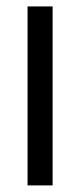

<svg xmlns="http://www.w3.org/2000/svg" viewBox="-20 -562 243 582"><path d="M63.5 0V-542.5H139.5V0Z"/></svg>

Font: Encode Sans Condensed
Style: Regular
Weight: 400
Width: 3
Designer: Multiple Designers
Foundry: Impallari Type
Version: Version 2.000